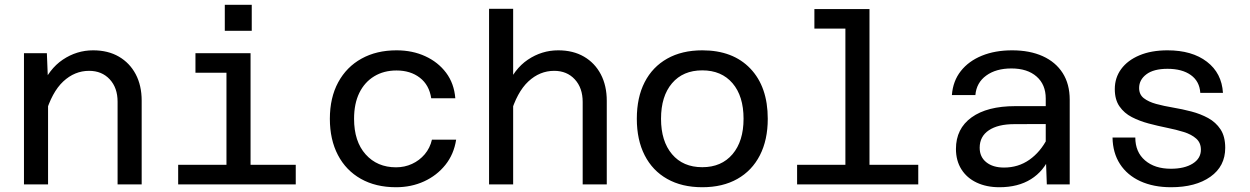

<svg xmlns="http://www.w3.org/2000/svg" viewBox="-20 -773 5240 805"><path d="M473 0V-346.5Q473 -405 440 -440.5Q407 -476 353.5 -476Q293 -476 245.2 -431.5Q197.5 -387 170 -293L153.5 -406Q185 -483.5 243.2 -522.8Q301.5 -562 370.5 -562Q433 -562 478.5 -535.5Q524 -509 549 -461.8Q574 -414.5 574 -351V0ZM80.5 0V-550H176.5L181.5 -426V0Z M929.5 0V-550H1030.5V0ZM727 0V-82H1220V0ZM799.5 -468V-550H980V-468ZM922.5 -644V-753H1035.5V-644Z M1640.5 12Q1555.5 12 1493 -23.2Q1430.5 -58.5 1396.8 -123Q1363 -187.5 1363 -275Q1363 -363.5 1398 -428Q1433 -492.5 1495.8 -527.2Q1558.5 -562 1642.5 -562Q1709.5 -562 1763.2 -537.2Q1817 -512.5 1850.5 -467.8Q1884 -423 1889 -361H1788Q1779.5 -417 1740.2 -447.2Q1701 -477.5 1642.5 -477.5Q1589 -477.5 1548.8 -453Q1508.5 -428.5 1486.5 -383.5Q1464.5 -338.5 1464.5 -275Q1464.5 -180 1513 -125.8Q1561.5 -71.5 1640.5 -71.5Q1676.5 -71.5 1707.5 -85.8Q1738.5 -100 1760.8 -126.2Q1783 -152.5 1791 -187.5H1892.5Q1883 -126 1847.2 -81.5Q1811.5 -37 1758 -12.5Q1704.5 12 1640.5 12Z M2423 0V-345.5Q2423 -404.5 2390 -440.2Q2357 -476 2303.5 -476Q2243 -476 2195.2 -431.5Q2147.5 -387 2120 -293L2103.5 -405Q2135 -483.5 2193.2 -522.8Q2251.5 -562 2320.5 -562Q2383 -562 2428.5 -535.5Q2474 -509 2499 -461.5Q2524 -414 2524 -350V0ZM2030.5 0V-736H2131.5V0Z M2924.5 12Q2839 12 2777.4 -22.8Q2715.8 -57.5 2682.9 -122Q2650 -186.5 2650 -275Q2650 -364.5 2682.9 -428.5Q2715.8 -492.5 2777.4 -527.2Q2839 -562 2924.6 -562Q3053 -562 3126 -485.5Q3199 -409 3199 -274.9Q3199 -186.5 3166 -122Q3133 -57.5 3071.5 -22.8Q3010 12 2924.5 12ZM2924.5 -72Q3005 -72 3051.3 -126.6Q3097.5 -181.1 3097.5 -275.1Q3097.5 -370 3051.3 -424Q3005 -478 2924.5 -478Q2843.6 -478 2797.6 -423.9Q2751.5 -369.8 2751.5 -275Q2751.5 -181 2797.6 -126.5Q2843.6 -72 2924.5 -72Z M3524.5 0V-735H3625.5V0ZM3322 0V-82H3830V0ZM3394.5 -653V-735H3575V-653Z M4369 0 4364.5 -125V-360Q4364.5 -418.5 4326 -452.2Q4287.5 -486 4220.5 -486Q4156 -486 4115 -456.2Q4074 -426.5 4069.5 -374.5H3971Q3975.5 -433.5 4008.5 -475.2Q4041.5 -517 4096.8 -539.5Q4152 -562 4223.5 -562Q4297.5 -562 4351.8 -537.5Q4406 -513 4435.5 -466.8Q4465 -420.5 4465 -355V0ZM4170 12Q4116 12 4074.8 -7.5Q4033.5 -27 4010.8 -63.2Q3988 -99.5 3988 -148.5Q3988 -233.5 4053.5 -280.8Q4119 -328 4236.5 -328H4378V-253L4232.5 -252.5Q4164.5 -252.5 4126 -226.8Q4087.5 -201 4087.5 -153.5Q4087.5 -115 4115.2 -92.8Q4143 -70.5 4189.5 -70.5Q4249.5 -70.5 4296 -103.2Q4342.5 -136 4371.5 -193L4383 -119Q4356.5 -55.5 4302.5 -21.8Q4248.5 12 4170 12Z M4889.5 12Q4816.5 12 4761.2 -13.2Q4706 -38.5 4675.8 -85.2Q4645.5 -132 4644.5 -196.5H4740Q4740 -135.5 4780.8 -100.5Q4821.5 -65.5 4889 -65.5Q4946 -65.5 4980.5 -87Q5015 -108.5 5015 -145.5Q5015 -174.5 4995.2 -192Q4975.5 -209.5 4943.5 -219.5Q4911.5 -229.5 4873 -237.2Q4834.5 -245 4796 -255.2Q4757.5 -265.5 4725.5 -282Q4693.5 -298.5 4673.8 -326.8Q4654 -355 4654 -399.5Q4654 -447 4680.8 -483.5Q4707.5 -520 4757.2 -541Q4807 -562 4875 -562Q4978 -562 5040.2 -514.2Q5102.5 -466.5 5107.5 -383.5H5012.5Q5009.5 -432 4973 -458.2Q4936.5 -484.5 4875 -484.5Q4817 -484.5 4786.5 -461.5Q4756 -438.5 4756 -404Q4756 -376.5 4775.8 -361.2Q4795.5 -346 4827.5 -337.2Q4859.5 -328.5 4898.2 -322Q4937 -315.5 4975.2 -305.5Q5013.5 -295.5 5045.5 -278Q5077.5 -260.5 5097.2 -230.8Q5117 -201 5117 -153Q5117 -76 5055 -32Q4993 12 4889.5 12Z"/></svg>

Font: Azeret Mono Thin
Style: Regular
Weight: 100
Designer: Martin Vácha
Foundry: Displaay
Version: Version 1.002